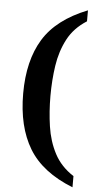

<svg xmlns="http://www.w3.org/2000/svg" viewBox="-60 -804 501 975"><g transform="rotate(5 190.0 -316.0)"><path d="M348 135Q191 73 124 -38Q57 -149 57 -318Q57 -486 124 -595.5Q191 -705 348 -767V-711Q283 -670 250.5 -608Q218 -546 207 -471.5Q196 -397 196 -318Q196 -238 207 -163Q218 -88 250.5 -26Q283 36 348 78Z"/></g></svg>

Font: Noto Serif Toto SemiBold
Style: Regular
Weight: 600
Designer: Monotype Design Team
Foundry: Monotype Imaging Inc.
Version: Version 2.001; ttfautohint (v1.8.4.7-5d5b)